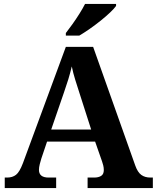

<svg xmlns="http://www.w3.org/2000/svg" viewBox="-20 -951 793 971"><path d="M4 0V-53H16Q43 -53 61 -67Q79 -81 96 -126L313 -714H451L664 -114Q676 -80 694.5 -66.5Q713 -53 741 -53H753V0H423V-53H456Q478 -53 491.5 -61.5Q505 -70 505 -91Q505 -103 502 -115Q499 -127 496 -135L461 -235H218L189 -149Q185 -137 181 -120.5Q177 -104 177 -92Q177 -53 226 -53H264V0ZM239 -296H441L382 -480Q371 -514 360.5 -547.5Q350 -581 343 -615Q335 -581 325.5 -550Q316 -519 304 -485ZM313 -784Q328 -803 346.5 -829Q365 -855 382 -882Q399 -909 410 -931H567V-921Q558 -908 537 -888Q516 -868 488.5 -846Q461 -824 433 -804.5Q405 -785 381 -771H313Z"/></svg>

Font: Noto Serif Ethiopic
Style: Bold
Weight: 700
Designer: Monotype Design Team
Foundry: Monotype Imaging Inc.
Version: Version 2.102; ttfautohint (v1.8.4.7-5d5b)